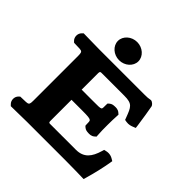

<svg xmlns="http://www.w3.org/2000/svg" viewBox="-205 -977 1150 1150"><g transform="rotate(45 370.0 -401.5)"><path d="M315.8 -651C363.2 -651 402.5 -686 402.5 -728C402.5 -770 363.2 -805 315.8 -805C268.4 -805 229 -770 229 -728C229 -686 268.4 -651 315.8 -651ZM282 -368V-508.4C282 -521.3 287.1 -523 294.4 -523H488.2C556.8 -523 564.1 -503.7 588.8 -438.1L594.2 -423.8L609.1 -421.3C618.9 -419.7 628.1 -420.3 636.3 -421.9C643.5 -423.3 649.9 -425.6 655.5 -427.8L673.4 -435L671 -454.2C665.9 -493.9 652.5 -576.2 648.7 -594.1C647.1 -601.6 631.8 -617 620.2 -617H618L615.8 -616.6C599.1 -613.7 594.8 -613 568.2 -613H185.3C185.3 -613 112.8 -614 62.7 -615L52 -615.2L44.5 -607.7C25.8 -590.5 25.8 -558.1 44.5 -540.9L51.4 -534.5L61.1 -534.1C126.4 -531.5 124.2 -540.1 124.2 -476.9V-136.1C124.2 -72.9 126.4 -81.5 61.1 -78.9L51.4 -78.5L44.5 -72.1C25.8 -54.9 25.8 -22.5 44.5 -5.3L52 2.2L62.7 2C111.8 1 186.4 0 186.4 0H513C566.5 0 649.5 2 649.5 2L668.8 2.5L674.2 -16C688.5 -65 703.6 -128.5 711.8 -177.9L714.6 -194.7L700 -203.4C694.6 -206.7 688.7 -209.2 682.5 -210.9C671 -214 658.7 -214.2 646.5 -211.4L632.3 -208.1L628.2 -194.1C609 -128.8 579.2 -89 511.8 -89H294.4C286.6 -89 282 -89.2 282 -103.2V-282H375.5C461.6 -282 447.1 -276 449.9 -240.3L450.7 -230.9L458.1 -224.3C469.5 -214.3 481.2 -213.4 489.9 -212.8C502 -211.8 519.7 -210.6 535.1 -224.3L544.1 -232.3L543.3 -243.6C541.1 -274.9 541.1 -293.1 541.1 -326C541.1 -357.6 541.9 -379.7 543.4 -406.8L544 -417.9L535.1 -425.7C520.2 -438.9 503.5 -438 491.9 -437.4C482.6 -436.9 470.1 -436.3 458.1 -425.7L450.5 -418.9L449.9 -409.4C447.1 -365.9 464.8 -368 375.5 -368Z"/></g></svg>

Font: Linux Libertine Mono O 
Style: Mono Bold
Weight: 400
Designer: Philipp H. Poll
Foundry: Philipp H. Poll
Version: Version 5.1.7